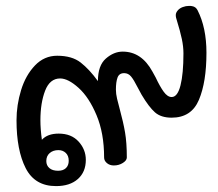

<svg xmlns="http://www.w3.org/2000/svg" viewBox="-20 -622 739 651"><path d="M680 -443Q680 -344 654.5 -283.5Q629 -223 562 -223Q526 -223 505.5 -241Q485 -259 460 -301L446 -327Q434 -351 424.5 -362.5Q415 -374 401 -374Q384 -374 378.5 -359Q373 -344 373 -318Q373 -304 377 -287Q381 -270 386 -252Q398 -208 404 -173Q410 -138 410 -88Q410 -78 396.5 -69.5Q383 -61 366 -61Q352 -61 342.5 -69Q333 -77 333 -88Q333 -170 307.5 -231Q282 -292 246.5 -324Q211 -356 184 -356Q149 -356 133 -314.5Q117 -273 117 -214Q117 -185 122 -148Q141 -169 179 -169Q222 -169 246.5 -142Q271 -115 271 -80Q271 -39 244 -15Q217 9 170 9Q98 9 67 -52Q36 -113 36 -214Q36 -266 51.5 -316.5Q67 -367 98.5 -400Q130 -433 174 -433Q224 -433 253.5 -410Q283 -387 312 -347Q312 -400 339 -423.5Q366 -447 396 -447Q460 -447 497 -379L508 -359Q522 -329 535 -311Q548 -293 562 -293Q582 -293 592 -332.5Q602 -372 602 -441Q602 -464 596.5 -490Q591 -516 579 -555Q578 -558 577 -562Q576 -566 576 -571Q576 -579 583 -587Q589 -594 599.5 -598Q610 -602 621 -602Q629 -602 632 -601Q644 -599 650 -587Q680 -528 680 -443ZM137 -76Q137 -61 147.5 -52Q158 -43 177 -43Q194 -43 203.5 -52Q213 -61 213 -77Q213 -94 203 -103.5Q193 -113 178 -113Q160 -113 148.5 -103Q137 -93 137 -76Z"/></svg>

Font: Mali Medium
Style: Regular
Weight: 500
Version: Version 1.000; ttfautohint (v1.6)